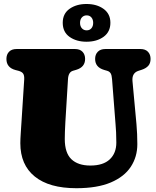

<svg xmlns="http://www.w3.org/2000/svg" viewBox="-20 -952 802 987"><path d="M574 -313 556 -545Q554.5 -565.5 548.8 -575Q543 -584.5 531 -588L515.5 -592.5Q469 -606 469 -649Q469 -672 482.8 -686Q496.5 -700 521.5 -700H702Q727 -700 740.5 -686Q754 -672 754 -649Q754 -626.5 741.8 -613.2Q729.5 -600 707.5 -593L692 -588Q657.5 -577 661 -535.5L681.5 -314Q686 -263 686 -211Q686 -146 652.5 -94.8Q619 -43.5 549.5 -14Q480 15.5 372.5 15.5Q233 15.5 158.8 -44.5Q84.5 -104.5 84.5 -216Q84.5 -235.5 86.8 -269.8Q89 -304 91 -333.5L104.5 -544Q105.5 -563.5 99.2 -573.2Q93 -583 75 -588L59.5 -592Q13 -604.5 13 -649Q13 -672 26.5 -686Q40 -700 65 -700H365.5Q390.5 -700 404 -686Q417.5 -672 417.5 -649Q417.5 -606.5 371.5 -593L354.5 -588Q331.5 -581 329.5 -545L316 -324Q313 -270.5 313 -237.5Q313 -166 347 -133.5Q381 -101 444.5 -101Q510.5 -101 544.2 -132.8Q578 -164.5 578 -219Q578 -251 576.8 -271.8Q575.5 -292.5 574 -313ZM424.5 -737.5Q373 -737.5 337.8 -762.2Q302.5 -787 302.5 -835Q302.5 -882 337.8 -906.8Q373 -931.5 424.5 -931.5Q478 -931.5 512.8 -906Q547.5 -880.5 547.5 -835Q547.5 -788.5 512.8 -763Q478 -737.5 424.5 -737.5ZM425.5 -873Q410.5 -873 401 -862.5Q391.5 -852 391.5 -834.5Q391.5 -817 401 -806.5Q410.5 -796 425.5 -796Q441 -796 450 -806.8Q459 -817.5 459 -834.5Q459 -851.5 450 -862.2Q441 -873 425.5 -873Z"/></svg>

Font: Fraunces 72pt S100 Black
Style: Regular
Weight: 900
Version: Version 1.000; ttfautohint (v1.8.3)